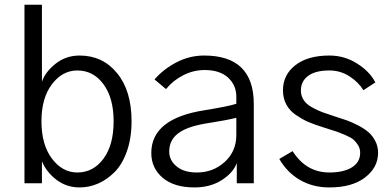

<svg xmlns="http://www.w3.org/2000/svg" viewBox="-20 -779 1661 816"><path d="M84 0V-758.8H158.2V-431.6Q171.9 -472.7 215.8 -507.8Q259.8 -543 318.4 -543Q416 -543 477.5 -468.3Q539.1 -393.6 539.1 -263.7Q539.1 -191.4 519 -135.3Q499 -79.1 466.3 -46.9Q433.6 -14.6 396 1.5Q358.4 17.6 318.4 17.6Q262.7 17.6 219.7 -15.1Q176.8 -47.9 158.2 -93.8V0ZM156.2 -263.7Q156.2 -164.1 200.7 -105Q245.1 -45.9 308.6 -45.9Q376 -45.9 419.4 -104Q462.9 -162.1 462.9 -263.7Q462.9 -362.3 419.9 -420.9Q377 -479.5 308.6 -479.5Q245.1 -479.5 200.7 -420.9Q156.2 -362.3 156.2 -263.7Z M699.2 -134.8Q699.2 -97.7 730.5 -71.8Q761.7 -45.9 816.4 -45.9Q885.7 -45.9 935.1 -90.8Q984.4 -135.7 984.4 -205.1V-278.3Q941.4 -267.6 847.7 -252.9Q771.5 -239.3 735.4 -210.9Q699.2 -182.6 699.2 -134.8ZM623 -128.9Q623 -275.4 849.6 -310.5Q951.2 -327.1 984.4 -337.9V-368.2Q984.4 -417 949.2 -449.2Q914.1 -481.4 849.6 -481.4Q802.7 -481.4 759.3 -459.5Q715.8 -437.5 685.5 -400.4L636.7 -441.4Q675.8 -486.3 731 -514.6Q786.1 -543 847.7 -543Q1058.6 -543 1058.6 -336.9V0H986.3V-85.9Q970.7 -43.9 921.9 -13.2Q873 17.6 806.6 17.6Q719.7 17.6 671.4 -23.4Q623 -64.5 623 -128.9Z M1167 -103.5 1223.6 -136.7Q1281.2 -45.9 1379.9 -45.9Q1439.5 -45.9 1475.1 -67.4Q1510.7 -88.9 1510.7 -129.9Q1510.7 -147.5 1502 -161.6Q1493.2 -175.8 1482.9 -185.1Q1472.7 -194.3 1446.3 -205.6Q1419.9 -216.8 1402.8 -222.2Q1385.7 -227.5 1346.7 -240.2Q1312.5 -251 1288.1 -261.7Q1263.7 -272.5 1237.3 -290.5Q1210.9 -308.6 1196.8 -335Q1182.6 -361.3 1182.6 -395.5Q1182.6 -460.9 1235.4 -502Q1288.1 -543 1379.9 -543Q1444.3 -543 1498 -508.8Q1551.8 -474.6 1575.2 -428.7L1524.4 -395.5Q1503.9 -429.7 1465.3 -454.6Q1426.8 -479.5 1379.9 -479.5Q1320.3 -479.5 1289.6 -456.5Q1258.8 -433.6 1258.8 -394.5Q1258.8 -372.1 1270.5 -354Q1282.2 -335.9 1306.2 -322.8Q1330.1 -309.6 1350.1 -302.2Q1370.1 -294.9 1403.3 -284.2Q1431.6 -275.4 1453.6 -267.6Q1475.6 -259.8 1502 -246.1Q1528.3 -232.4 1545.9 -217.3Q1563.5 -202.1 1575.2 -179.2Q1586.9 -156.2 1586.9 -129.9Q1586.9 -67.4 1531.7 -24.9Q1476.6 17.6 1379.9 17.6Q1309.6 17.6 1254.9 -14.2Q1200.2 -45.9 1167 -103.5Z"/></svg>

Font: Gothic A1
Style: Regular
Weight: 400
Designer: HanYang I&C Co.,Ltd.
Foundry: HanYang I&C Co.,Ltd.
Version: Version 2.50